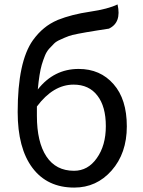

<svg xmlns="http://www.w3.org/2000/svg" viewBox="-20 -836 648 869"><path d="M147 -312Q147 -193 190 -128Q233 -63 315 -63Q378 -63 418 -120Q459 -177 459 -265Q459 -354 421 -403Q383 -453 313 -453Q221 -453 147 -354ZM316 13Q194 13 127 -76Q60 -165 60 -329Q60 -557 129 -654Q153 -687 179 -708Q205 -730 242 -746Q305 -771 387 -783Q469 -795 512 -816Q531 -733 472 -706Q496 -710 419 -698Q312 -681 292 -673Q273 -666 254 -657Q235 -649 225 -639Q215 -629 202 -615Q190 -601 183 -583Q176 -566 169 -543Q158 -505 151 -431Q224 -524 336 -524Q434 -524 494 -455Q554 -387 554 -264Q554 -142 485 -64Q417 13 316 13Z"/></svg>

Font: Swei Toothpaste CJK TC
Style: Regular
Weight: 400
Version: Version 1.0